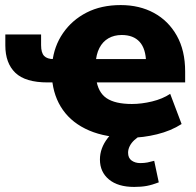

<svg xmlns="http://www.w3.org/2000/svg" viewBox="-20 -532 771 757"><path d="M492 11Q398 11 331.5 -17.5Q265 -46 228 -98.5Q191 -151 185 -223L200 -207H168Q80 -207 40.5 -245Q1 -283 1 -353V-396H142V-354Q142 -324 154 -311.5Q166 -299 192 -299H211L186 -284Q193 -350 228.5 -401.5Q264 -453 321.5 -482.5Q379 -512 456 -512Q530 -512 587 -481Q644 -450 677 -391.5Q710 -333 710 -250V-207H347L359 -222Q366 -168 400 -145Q434 -122 500 -122Q538 -122 579.5 -132Q621 -142 651 -162L696 -43Q654 -16 599 -2.5Q544 11 492 11ZM460 -394Q430 -394 407.5 -381Q385 -368 372 -343Q359 -318 357 -281L348 -299H569L556 -285Q555 -340 530.5 -367Q506 -394 460 -394ZM509 205Q445 205 409.5 175.5Q374 146 374 97Q374 52 405 12Q436 -28 485 -49L538 0Q522 9 510 20Q498 31 491.5 44Q485 57 485 70Q485 91 499 101Q513 111 533 111Q549 111 561.5 108.5Q574 106 588 102L606 187Q580 197 558.5 201Q537 205 509 205Z"/></svg>

Font: Nunito Sans 9pt Black
Style: Regular
Weight: 900
Version: Version 3.101;gftools[0.9.27]